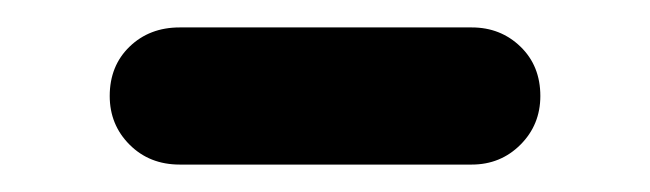

<svg xmlns="http://www.w3.org/2000/svg" viewBox="-20 -338 474 140"><path d="M111 -218Q89 -218 74.5 -232.5Q60 -247 60 -268Q60 -290 74.5 -304Q89 -318 111 -318H324Q345 -318 359.5 -304Q374 -290 374 -268Q374 -247 359.5 -232.5Q345 -218 324 -218Z"/></svg>

Font: Nunito ExtraLight
Style: Regular
Weight: 200
Designer: Vernon Adams
Foundry: Vernon Adams
Version: Version 3.602